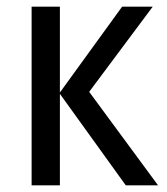

<svg xmlns="http://www.w3.org/2000/svg" viewBox="-20 -557 502 577"><path d="M160 -279V-537H75V0H160V-275L358 0H455L248 -281L439 -537H347Z"/></svg>

Font: Noto Sans UI SemiCondensed
Style: Regular
Weight: 400
Width: 4
Designer: Monotype Design Team
Foundry: Monotype Imaging Inc.
Version: 1.001